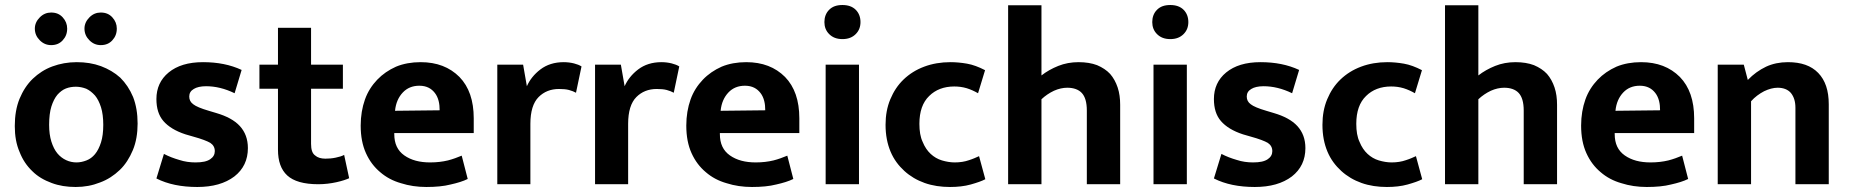

<svg xmlns="http://www.w3.org/2000/svg" viewBox="-20 -735 7377 766"><path d="M529 -242C529 -203 523 -167 510 -136C497 -105 480 -78 458 -57C435 -35 409 -18 379 -7C349 5 317 11 282 11C247 11 215 6 186 -5C156 -16 130 -31 109 -52C87 -73 70 -98 58 -129C45 -159 39 -193 39 -232C39 -273 45 -309 58 -341C71 -372 88 -399 111 -421C133 -442 159 -459 189 -470C219 -481 251 -487 286 -487C321 -487 353 -482 383 -471C412 -460 438 -445 460 -425C481 -404 498 -379 511 -348C523 -317 529 -282 529 -242ZM392 -237C392 -264 389 -288 383 -307C377 -326 369 -342 359 -354C348 -366 337 -375 324 -381C311 -386 297 -389 283 -389C269 -389 256 -387 243 -382C230 -377 219 -368 209 -357C199 -345 191 -329 185 -310C179 -291 176 -266 176 -237C176 -211 179 -189 185 -170C191 -151 199 -135 209 -123C219 -111 231 -102 244 -96C257 -90 271 -87 285 -87C299 -87 312 -90 325 -95C338 -100 349 -108 359 -120C369 -132 377 -148 383 -167C389 -186 392 -209 392 -237ZM119 -621C119 -638 126 -653 139 -666C152 -679 167 -685 184 -685C203 -685 218 -679 230 -666C242 -653 248 -638 248 -621C248 -602 242 -587 230 -574C218 -561 203 -555 184 -555C167 -555 152 -561 139 -574C126 -587 119 -602 119 -621ZM317 -621C317 -638 324 -653 337 -666C350 -679 365 -685 382 -685C401 -685 416 -679 428 -666C440 -653 446 -638 446 -621C446 -602 440 -587 428 -574C416 -561 401 -555 382 -555C365 -555 350 -561 337 -574C324 -587 317 -602 317 -621Z M944 -456 916 -363C877 -382 839 -391 802 -391C781 -391 764 -387 753 -380C741 -373 735 -363 735 -350C735 -337 740 -327 751 -319C761 -311 782 -302 813 -293L843 -284C884 -272 916 -255 937 -232C958 -209 969 -180 969 -144C969 -97 951 -59 915 -31C878 -3 829 11 767 11C704 11 649 0 604 -23L634 -121C653 -111 674 -103 695 -97C716 -90 738 -87 760 -87C787 -87 806 -91 819 -100C831 -108 837 -119 837 -132C837 -146 831 -157 819 -165C807 -172 784 -181 751 -190L720 -199C680 -212 651 -230 632 -252C613 -274 604 -303 604 -340C604 -383 620 -419 653 -446C686 -473 731 -487 790 -487C848 -487 899 -477 944 -456Z M1348 -477V-381H1221V-161C1221 -138 1226 -123 1237 -115C1247 -106 1261 -102 1278 -102C1291 -102 1305 -103 1319 -106C1333 -109 1344 -112 1353 -117L1373 -24C1362 -19 1345 -13 1322 -8C1299 -3 1275 0 1250 0C1192 0 1151 -12 1126 -35C1101 -58 1089 -92 1089 -138V-381H1015V-477H1089V-624H1221V-477Z M1870 -263V-204H1553V-200C1553 -162 1566 -134 1593 -115C1620 -96 1654 -87 1696 -87C1723 -87 1746 -90 1767 -95C1787 -100 1805 -107 1822 -114L1846 -21C1828 -12 1805 -5 1778 1C1751 8 1718 11 1681 11C1645 11 1611 6 1580 -4C1548 -13 1520 -28 1497 -48C1473 -68 1454 -93 1440 -124C1426 -155 1419 -191 1419 -234C1419 -272 1425 -307 1436 -338C1447 -369 1464 -395 1485 -417C1506 -439 1531 -456 1560 -469C1589 -481 1622 -487 1658 -487C1723 -487 1774 -467 1813 -428C1851 -389 1870 -334 1870 -263ZM1556 -293 1734 -295C1734 -308 1733 -320 1730 -332C1727 -344 1722 -355 1715 -364C1708 -373 1700 -380 1690 -385C1680 -390 1668 -393 1653 -393C1626 -393 1604 -384 1587 -366C1570 -348 1559 -324 1556 -293Z M2096 0H1964V-477H2067L2082 -391C2093 -416 2111 -439 2136 -458C2161 -477 2192 -487 2229 -487C2244 -487 2258 -485 2270 -482C2282 -479 2292 -475 2300 -470L2278 -365C2271 -369 2261 -373 2250 -376C2239 -379 2225 -380 2210 -380C2177 -380 2150 -369 2129 -348C2107 -326 2096 -290 2096 -241Z M2486 0H2354V-477H2457L2472 -391C2483 -416 2501 -439 2526 -458C2551 -477 2582 -487 2619 -487C2634 -487 2648 -485 2660 -482C2672 -479 2682 -475 2690 -470L2668 -365C2661 -369 2651 -373 2640 -376C2629 -379 2615 -380 2600 -380C2567 -380 2540 -369 2519 -348C2497 -326 2486 -290 2486 -241Z M3169 -263V-204H2852V-200C2852 -162 2865 -134 2892 -115C2919 -96 2953 -87 2995 -87C3022 -87 3045 -90 3066 -95C3086 -100 3104 -107 3121 -114L3145 -21C3127 -12 3104 -5 3077 1C3050 8 3017 11 2980 11C2944 11 2910 6 2879 -4C2847 -13 2819 -28 2796 -48C2772 -68 2753 -93 2739 -124C2725 -155 2718 -191 2718 -234C2718 -272 2724 -307 2735 -338C2746 -369 2763 -395 2784 -417C2805 -439 2830 -456 2859 -469C2888 -481 2921 -487 2957 -487C3022 -487 3073 -467 3112 -428C3150 -389 3169 -334 3169 -263ZM2855 -293 3033 -295C3033 -308 3032 -320 3029 -332C3026 -344 3021 -355 3014 -364C3007 -373 2999 -380 2989 -385C2979 -390 2967 -393 2952 -393C2925 -393 2903 -384 2886 -366C2869 -348 2858 -324 2855 -293Z M3407 0H3274V-477H3407ZM3341 -579C3318 -579 3301 -586 3288 -599C3275 -612 3269 -628 3269 -647C3269 -666 3275 -683 3288 -696C3301 -709 3318 -715 3341 -715C3363 -715 3381 -709 3394 -696C3407 -683 3413 -666 3413 -647C3413 -628 3407 -612 3394 -599C3381 -586 3364 -579 3341 -579Z M3789 -87C3810 -87 3829 -90 3846 -96C3862 -101 3875 -107 3886 -112L3911 -20C3898 -13 3878 -6 3853 1C3828 8 3800 11 3770 11C3734 11 3700 6 3669 -5C3638 -16 3611 -32 3588 -53C3565 -74 3546 -99 3533 -130C3520 -161 3513 -196 3513 -237C3513 -274 3519 -308 3532 -339C3545 -370 3562 -396 3585 -418C3608 -440 3635 -457 3667 -469C3699 -481 3734 -487 3772 -487C3793 -487 3815 -485 3838 -481C3861 -477 3885 -468 3910 -455L3882 -363C3868 -371 3853 -378 3837 -383C3820 -388 3804 -390 3787 -390C3746 -390 3712 -377 3687 -352C3661 -327 3648 -290 3648 -241C3648 -212 3652 -188 3661 -169C3669 -149 3680 -133 3693 -121C3706 -109 3721 -100 3738 -95C3755 -90 3772 -87 3789 -87Z M4135 -339V0H4002V-714H4135V-434C4154 -449 4177 -462 4202 -472C4227 -482 4254 -487 4283 -487C4311 -487 4336 -483 4357 -475C4378 -466 4395 -455 4409 -440C4422 -425 4432 -407 4439 -386C4446 -365 4449 -342 4449 -317V0H4316V-294C4316 -327 4309 -350 4296 -364C4283 -378 4263 -385 4238 -385C4221 -385 4203 -381 4185 -373C4166 -364 4150 -353 4135 -339Z M4715 0H4582V-477H4715ZM4649 -579C4626 -579 4609 -586 4596 -599C4583 -612 4577 -628 4577 -647C4577 -666 4583 -683 4596 -696C4609 -709 4626 -715 4649 -715C4671 -715 4689 -709 4702 -696C4715 -683 4721 -666 4721 -647C4721 -628 4715 -612 4702 -599C4689 -586 4672 -579 4649 -579Z M5163 -456 5135 -363C5096 -382 5058 -391 5021 -391C5000 -391 4983 -387 4972 -380C4960 -373 4954 -363 4954 -350C4954 -337 4959 -327 4970 -319C4980 -311 5001 -302 5032 -293L5062 -284C5103 -272 5135 -255 5156 -232C5177 -209 5188 -180 5188 -144C5188 -97 5170 -59 5134 -31C5097 -3 5048 11 4986 11C4923 11 4868 0 4823 -23L4853 -121C4872 -111 4893 -103 4914 -97C4935 -90 4957 -87 4979 -87C5006 -87 5025 -91 5038 -100C5050 -108 5056 -119 5056 -132C5056 -146 5050 -157 5038 -165C5026 -172 5003 -181 4970 -190L4939 -199C4899 -212 4870 -230 4851 -252C4832 -274 4823 -303 4823 -340C4823 -383 4839 -419 4872 -446C4905 -473 4950 -487 5009 -487C5067 -487 5118 -477 5163 -456Z M5532 -87C5553 -87 5572 -90 5589 -96C5605 -101 5618 -107 5629 -112L5654 -20C5641 -13 5621 -6 5596 1C5571 8 5543 11 5513 11C5477 11 5443 6 5412 -5C5381 -16 5354 -32 5331 -53C5308 -74 5289 -99 5276 -130C5263 -161 5256 -196 5256 -237C5256 -274 5262 -308 5275 -339C5288 -370 5305 -396 5328 -418C5351 -440 5378 -457 5410 -469C5442 -481 5477 -487 5515 -487C5536 -487 5558 -485 5581 -481C5604 -477 5628 -468 5653 -455L5625 -363C5611 -371 5596 -378 5580 -383C5563 -388 5547 -390 5530 -390C5489 -390 5455 -377 5430 -352C5404 -327 5391 -290 5391 -241C5391 -212 5395 -188 5404 -169C5412 -149 5423 -133 5436 -121C5449 -109 5464 -100 5481 -95C5498 -90 5515 -87 5532 -87Z M5878 -339V0H5745V-714H5878V-434C5897 -449 5920 -462 5945 -472C5970 -482 5997 -487 6026 -487C6054 -487 6079 -483 6100 -475C6121 -466 6138 -455 6152 -440C6165 -425 6175 -407 6182 -386C6189 -365 6192 -342 6192 -317V0H6059V-294C6059 -327 6052 -350 6039 -364C6026 -378 6006 -385 5981 -385C5964 -385 5946 -381 5928 -373C5909 -364 5893 -353 5878 -339Z M6739 -263V-204H6422V-200C6422 -162 6435 -134 6462 -115C6489 -96 6523 -87 6565 -87C6592 -87 6615 -90 6636 -95C6656 -100 6674 -107 6691 -114L6715 -21C6697 -12 6674 -5 6647 1C6620 8 6587 11 6550 11C6514 11 6480 6 6449 -4C6417 -13 6389 -28 6366 -48C6342 -68 6323 -93 6309 -124C6295 -155 6288 -191 6288 -234C6288 -272 6294 -307 6305 -338C6316 -369 6333 -395 6354 -417C6375 -439 6400 -456 6429 -469C6458 -481 6491 -487 6527 -487C6592 -487 6643 -467 6682 -428C6720 -389 6739 -334 6739 -263ZM6425 -293 6603 -295C6603 -308 6602 -320 6599 -332C6596 -344 6591 -355 6584 -364C6577 -373 6569 -380 6559 -385C6549 -390 6537 -393 6522 -393C6495 -393 6473 -384 6456 -366C6439 -348 6428 -324 6425 -293Z M6966 -331V0H6833V-477H6937L6953 -416C6975 -439 6999 -456 7026 -469C7052 -481 7081 -487 7113 -487C7166 -487 7206 -473 7234 -444C7262 -415 7276 -374 7276 -319V0H7143V-305C7143 -330 7137 -349 7125 -364C7113 -378 7095 -385 7072 -385C7055 -385 7037 -380 7018 -371C6999 -361 6981 -348 6966 -331Z"/></svg>

Font: Holmes&Hills Bold
Style: Bold
Weight: 500
Designer: Noopur Datye, Girish Dalvi, Yashodeep Gholap, Pallavi Karambelkar
Foundry: Ek Type
Version: ""